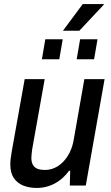

<svg xmlns="http://www.w3.org/2000/svg" viewBox="-20 -917 551 949"><path d="M162 12Q124 12 94.5 0Q65 -12 48 -37.5Q31 -63 31 -104Q31 -119 33 -134.5Q35 -150 38 -168L102 -526H201L139 -179Q138 -168 136.5 -157.5Q135 -147 135 -138Q135 -115 143 -101.5Q151 -88 166 -82.5Q181 -77 201 -77Q226 -77 248.5 -86.5Q271 -96 290.5 -115.5Q310 -135 324.5 -163.5Q339 -192 345 -230L397 -526H497L404 0H325L327 -73H321Q301 -45 275.5 -26Q250 -7 221.5 2.5Q193 12 162 12ZM187 -624 204 -723H290L273 -624ZM359 -624 376 -723H462L445 -624ZM291 -765 389 -897H493V-894L372 -765Z"/></svg>

Font: Archivo SemiCondensed Medium
Style: Italic
Weight: 500
Width: 4
Italic angle: -10°
Designer: Hector Gatti
Foundry: Omnibus-Type
Version: Version 2.001